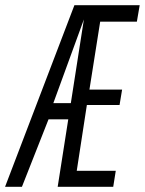

<svg xmlns="http://www.w3.org/2000/svg" viewBox="-58 -720 559 740"><path d="M164.3 0 205.1 -260.2H129.1L26.5 0H-38.5L228.8 -700H480.4L469.5 -636.4H328.1L286.7 -374.7H412.6L402.8 -315.4H276.8L237.8 -61.8H388.2L378.4 0ZM147.6 -322.6H215L265.3 -645.1Z"/></svg>

Font: Georama ExtraCondensed Thin
Style: Italic
Weight: 100
Width: 2
Italic angle: -9°
Designer: Jean-Baptiste Levee
Foundry: Production Type
Version: Version 1.001